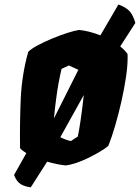

<svg xmlns="http://www.w3.org/2000/svg" viewBox="-20 -720 617 847"><path d="M115.7 106.4Q90.3 103.5 71.8 92.5Q53.2 81.5 42 51.8L96.2 -44.4Q77.6 -55.7 68.4 -66.4Q66.9 -177.7 71.5 -283.9Q76.2 -390.1 104.5 -491.2Q117.2 -504.4 146.2 -520Q175.3 -535.6 210.7 -550.3Q246.1 -564.9 278.3 -575.2Q310.5 -585.4 329.1 -587.9Q373.5 -583.5 422.9 -564L502.4 -700.2Q533.2 -689 549.8 -672.6Q566.4 -656.2 577.1 -618.7L510.3 -515.1Q531.2 -498.5 542.5 -481.9Q543 -477.1 543 -472.9Q543 -468.8 543 -463.9Q543 -427.7 535.4 -377.2Q527.8 -326.7 515.4 -271.5Q502.9 -216.3 488 -165.5Q473.1 -114.7 458.5 -78.1Q454.1 -72.3 439.2 -62.5Q424.3 -52.7 406.5 -42.7Q388.7 -32.7 374 -25.4Q343.3 -10.3 317.1 -1.5Q291 7.3 269.5 9.8Q233.9 6.3 188 -6.8ZM229 -293.5Q225.6 -269.5 222.9 -245.6Q220.2 -221.7 217.8 -197.3L325.7 -412.1L283.7 -431.2L251.5 -416Q236.8 -353 229 -293.5ZM292.5 -97.7 323.2 -117.7Q328.6 -141.6 336.2 -193.8Q343.8 -246.1 349.6 -300.8L246.1 -114.7Q269 -103 292.5 -97.7Z"/></svg>

Font: Fruktur
Style: Italic
Weight: 400
Italic angle: -8°
Designer: Viktoriya Grabowska, Eben Sorkin
Foundry: Viktoriya Grabowska
Version: Version 1.008; ttfautohint (v1.8.4.7-5d5b)